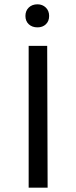

<svg xmlns="http://www.w3.org/2000/svg" viewBox="-20 -871 355 891"><path d="M154 -744Q129 -744 113.5 -758.5Q98 -773 98 -797Q98 -821 113.5 -836Q129 -851 154 -851Q177 -851 192.5 -836Q208 -821 208 -797Q208 -773 193 -758.5Q178 -744 154 -744ZM113 0V-658H199L201 0Z"/></svg>

Font: EauTestText Medium
Style: Regular
Weight: 500
Designer: Christian Thalmann (Catharsis Fonts)
Version: Version 0.001;PS 000.001;hotconv 1.0.88;makeotf.lib2.5.64775